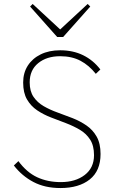

<svg xmlns="http://www.w3.org/2000/svg" viewBox="-20 -940 592 970"><path d="M285 10Q207 10 149 -20.5Q91 -51 50 -104L73 -126Q115 -69 168 -44.5Q221 -20 287 -20Q361 -20 408 -56Q455 -92 455 -156Q455 -204 435.5 -234.5Q416 -265 384 -284Q352 -303 314 -317.5Q276 -332 238 -346.5Q200 -361 168 -382.5Q136 -404 116.5 -437.5Q97 -471 97 -523Q97 -572 120.5 -608.5Q144 -645 186 -665.5Q228 -686 284 -686Q349 -686 400 -661Q451 -636 487 -589L464 -567Q430 -610 386.5 -633Q343 -656 284 -656Q216 -656 173 -621Q130 -586 130 -524Q130 -479 149.5 -450.5Q169 -422 201 -403.5Q233 -385 271 -371.5Q309 -358 347 -343Q385 -328 417 -306Q449 -284 468.5 -249.5Q488 -215 488 -162Q488 -77 433.5 -33.5Q379 10 285 10ZM423 -920 436 -907 299 -753H269L132 -907L145 -920L294 -782H274Z"/></svg>

Font: Outfit Thin
Style: Regular
Weight: 100
Designer: Rodrigo Fuenzalida
Foundry: fragTYPE
Version: Version 1.100;gftools[0.9.27]